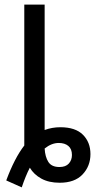

<svg xmlns="http://www.w3.org/2000/svg" viewBox="-20 -780 421 830"><path d="M7 0Q43 -97 85 -151V-760H173V-218Q205 -230 241 -230Q306 -230 338.5 -197.5Q371 -165 371 -114Q371 -62 337 -26Q303 10 238 10Q191 10 158.5 -8Q126 -26 109 -55Q100 -38 91 -16Q82 6 74 30ZM237 -58Q264 -58 277.5 -73Q291 -88 291 -110Q291 -136 275.5 -149Q260 -162 234 -162Q203 -162 173 -138Q175 -102 189 -80Q203 -58 237 -58Z"/></svg>

Font: Go Noto Kurrent-Regular
Style: Regular
Weight: 400
Designer: Monotype Design Team
Foundry: Monotype Imaging Inc.
Version: Version 2.012; ttfautohint (v1.8.4.7-5d5b)